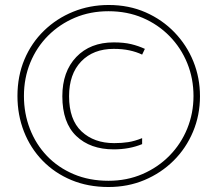

<svg xmlns="http://www.w3.org/2000/svg" viewBox="-20 -793 871 770"><path d="M415 -43Q333 -43 266 -71Q199 -99 150.5 -149Q102 -199 76 -265.5Q50 -332 50 -408Q50 -488 78 -554.5Q106 -621 156.5 -670Q207 -719 273.5 -746Q340 -773 416 -773Q497 -773 564 -743.5Q631 -714 680 -663Q729 -612 755.5 -546.5Q782 -481 782 -407Q782 -331 754 -264.5Q726 -198 676 -148.5Q626 -99 559.5 -71Q493 -43 415 -43ZM415 -68Q489 -68 551.5 -95Q614 -122 660 -169Q706 -216 731 -277.5Q756 -339 756 -408Q756 -478 731 -539.5Q706 -601 660 -648Q614 -695 552 -721.5Q490 -748 415 -748Q342 -748 280.5 -722Q219 -696 173 -650Q127 -604 101.5 -542Q76 -480 76 -408Q76 -338 100 -276Q124 -214 168.5 -167.5Q213 -121 275.5 -94.5Q338 -68 415 -68ZM436 -194Q342 -194 286 -247.5Q230 -301 230 -407Q230 -506 286 -564.5Q342 -623 436 -623Q477 -623 506 -616Q535 -609 561 -597L550 -574Q527 -585 499 -591Q471 -597 436 -597Q354 -597 305.5 -546.5Q257 -496 257 -407Q257 -313 307 -266Q357 -219 438 -219Q469 -219 494.5 -223Q520 -227 550 -239V-215Q499 -194 436 -194Z"/></svg>

Font: Noto Sans Tamil UI SemiCondensed Thin
Style: Regular
Weight: 100
Width: 4
Designer: Jelle Bosma - Monotype Design Team
Foundry: Monotype Imaging Inc.
Version: Version 2.004; ttfautohint (v1.8.4.7-5d5b)